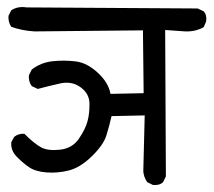

<svg xmlns="http://www.w3.org/2000/svg" viewBox="-20 -578 605 544"><path d="M413 -54 397 -62Q387 -77 386 -93L390 -251L296 -249Q290 -222 281.5 -194.5Q273 -167 240 -135Q207 -103 175 -95Q143 -87 111.5 -89.5Q80 -92 62 -104.5Q44 -117 27 -134.5Q10 -152 12 -175L20 -190Q32 -200 49 -199Q78 -170 97.5 -160Q117 -150 151 -154Q185 -158 203.5 -185Q222 -212 228 -234.5Q234 -257 233.5 -285Q233 -313 208 -331Q183 -349 150 -341.5Q117 -334 87 -326L70 -334Q60 -348 62 -365L70 -381Q96 -401 129 -404.5Q162 -408 194.5 -404Q227 -400 257.5 -371.5Q288 -343 293 -312L387 -314L385 -492L78 -489Q43 -491 12 -502Q3 -515 4 -533L12 -549Q31 -561 55 -557L540 -554L557 -546Q567 -535 564 -517L557 -501Q534 -488 505 -489L448 -493L450 -78L442 -62Q432 -52 413 -54Z"/></svg>

Font: NaniFont Regular
Style: Regular
Weight: 400
Designer: Nanigashitei
Version: Version 1.036